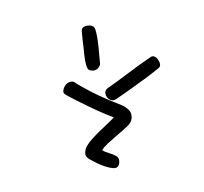

<svg xmlns="http://www.w3.org/2000/svg" viewBox="-133 -785 1072 1011"><g transform="rotate(30 402.5 -279.0)"><path d="M234.4 -190.4Q218.8 -190.4 213.4 -202.1Q208 -213.9 208 -227.5Q208 -242.2 216.3 -254.9Q224.6 -267.6 238.3 -270.5Q249 -269.5 261.2 -269.5Q273.4 -269.5 286.1 -269.5Q334 -269.5 391.1 -274.4Q448.2 -279.3 515.6 -290Q520.5 -291 524.9 -291Q529.3 -291 533.2 -291Q570.3 -291 586.4 -272.9Q602.5 -254.9 602.5 -232.4Q602.5 -218.8 593.8 -192.9Q585 -167 574.7 -137.7Q564.5 -108.4 555.7 -80.1Q546.9 -51.8 546.9 -34.2Q547.9 -33.2 551.8 -33.2Q557.6 -33.2 566.9 -34.7Q576.2 -36.1 586.4 -38.6Q596.7 -41 607.4 -42.5Q618.2 -43.9 627 -43.9Q642.6 -43.9 652.3 -30.8Q662.1 -17.6 662.1 -3.9Q662.1 10.7 644 19.5Q626 28.3 601.6 33.2Q577.1 38.1 551.8 39.6Q526.4 41 511.7 41Q486.3 41 476.6 23.4Q466.8 5.9 466.8 -14.6Q466.8 -34.2 472.7 -61Q478.5 -87.9 486.3 -115.7Q494.1 -143.6 502 -169.4Q509.8 -195.3 513.7 -213.9Q485.4 -209 447.3 -204.6Q409.2 -200.2 370.1 -197.3Q331.1 -194.3 294.9 -192.4Q258.8 -190.4 234.4 -190.4ZM140.6 -522.5Q135.7 -529.3 135.7 -535.2Q135.7 -549.8 150.9 -562Q166 -574.2 180.7 -574.2Q190.4 -574.2 204.6 -560.1Q218.8 -545.9 232.9 -528.3Q247.1 -510.7 258.8 -494.6Q270.5 -478.5 273.4 -473.6Q289.1 -451.2 297.4 -439.9Q305.7 -428.7 309.1 -423.3Q312.5 -418 313 -415Q313.5 -412.1 313.5 -405.3Q313.5 -387.7 300.8 -376.5Q288.1 -365.2 274.4 -365.2Q265.6 -365.2 252.9 -377Q240.2 -388.7 228 -403.8Q215.8 -418.9 206.1 -432.6Q196.3 -446.3 194.3 -449.2Q182.6 -463.9 170.9 -480.5Q159.2 -497.1 140.6 -522.5ZM523.4 -586.9Q529.3 -598.6 543.9 -598.6Q557.6 -598.6 573.7 -587.9Q589.8 -577.1 589.8 -563.5Q589.8 -561.5 587.9 -555.7Q574.2 -519.5 556.2 -477.5Q538.1 -435.5 521 -398.9Q503.9 -362.3 491.7 -335.4Q479.5 -308.6 476.6 -303.7Q466.8 -284.2 446.3 -284.2Q432.6 -284.2 419.4 -293.9Q406.2 -303.7 406.2 -318.4Q406.2 -325.2 408.2 -329.1Q436.5 -389.6 465.8 -459.5Q495.1 -529.3 523.4 -586.9Z"/></g></svg>

Font: Gamja Flower
Style: Regular
Weight: 400
Designer: YoonDesign Inc.
Foundry: YoonDesign Inc.
Version: Version 3.00;build 20171102